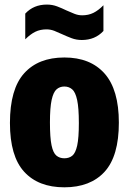

<svg xmlns="http://www.w3.org/2000/svg" viewBox="-20 -809 564 840"><path d="M261.5 10.5Q148 10.5 85.8 -57.5Q23.5 -125.5 23.5 -271Q23.5 -419.5 85.8 -488.5Q148 -557.5 261.5 -557.5Q375.5 -557.5 437.8 -487Q500 -416.5 500 -272.5Q500 -126 437.8 -57.8Q375.5 10.5 261.5 10.5ZM261.5 -116.5Q282.5 -116.5 296.5 -128Q310.5 -139.5 317.8 -172.8Q325 -206 325 -270.5Q325 -337 317.5 -371.5Q310 -406 295.8 -418.2Q281.5 -430.5 261.5 -430.5Q241.5 -430.5 227.5 -418.2Q213.5 -406 206 -372.2Q198.5 -338.5 198.5 -273Q198.5 -207 205.5 -173.5Q212.5 -140 226.8 -128.2Q241 -116.5 261.5 -116.5ZM338 -634Q314 -634 293 -642Q272 -650 252.5 -659Q234.5 -667.5 217.8 -674Q201 -680.5 183.5 -680.5Q156 -680.5 134.5 -670Q113 -659.5 90.5 -637V-749.5Q127 -789 185 -789Q209 -789 230 -781Q251 -773 270.5 -763.5Q288.5 -755.5 305.2 -748.8Q322 -742 339.5 -742Q367 -742 388.8 -752.8Q410.5 -763.5 432.5 -786V-673.5Q396 -634 338 -634Z"/></svg>

Font: Encode Sans Cnd XBd
Style: Regular
Weight: 800
Width: 3
Designer: Multiple Designers
Foundry: Impallari Type
Version: Version 3.002; ttfautohint (v1.8.3) -l 8 -r 50 -G 200 -x 14 